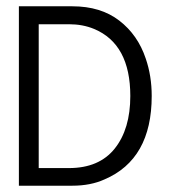

<svg xmlns="http://www.w3.org/2000/svg" viewBox="-20 -595 542 610"><path d="M210 -5H40V-575H210Q300 -575 359 -529.5Q418 -484 443 -409Q462 -354 462 -290Q462 -89 312 -25Q268 -5 210 -5ZM103 -518V-61H199Q295 -61 344.5 -123Q394 -185 394 -290Q394 -455 279 -503Q243 -518 199 -518Z"/></svg>

Font: Charger Pro
Style: Lit
Weight: 300
Designer: Jasper
Foundry: Cannot Into Space Fonts
Version: Version 1.09